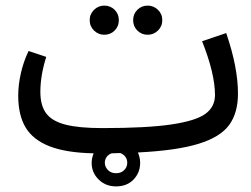

<svg xmlns="http://www.w3.org/2000/svg" viewBox="-20 -533 896 685"><path d="M300 -461Q300 -483 315.5 -498Q331 -513 352 -513Q374 -513 389 -498Q404 -483 404 -461Q404 -439 389 -424Q374 -409 352 -409Q331 -409 315.5 -424Q300 -439 300 -461ZM455 -461Q455 -483 470 -498Q485 -513 507 -513Q528 -513 543.5 -498Q559 -483 559 -461Q559 -439 543.5 -424Q528 -409 507 -409Q485 -409 470 -424Q455 -439 455 -461ZM472 11Q480 29 480 48Q480 83 456.5 107.5Q433 132 394 132Q357 132 332 107.5Q307 83 307 48Q307 32 314 14Q216 12 157 -11Q98 -34 71.5 -78Q45 -122 45 -192Q45 -230 54.5 -272Q64 -314 82 -351L145 -330Q124 -264 124 -205Q124 -157 144.5 -129Q165 -101 213 -88.5Q261 -76 345 -76Q504 -76 591.5 -89Q679 -102 713 -127Q747 -152 747 -194Q747 -270 701 -386L787 -415Q829 -293 829 -199Q829 -130 797.5 -87Q766 -44 688.5 -20Q611 4 472 11ZM409 13 378 14Q367 18 360.5 27Q354 36 354 48Q354 62 365 73.5Q376 85 394 85Q412 85 423 74Q434 63 434 48Q434 35 427 26Q420 17 409 13Z"/></svg>

Font: FiraGOUPP
Style: Medium
Weight: 400
Designer: bBox Type
Foundry: bBox Type GmbH
Version: Version 1.001